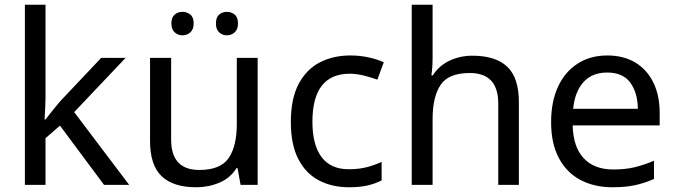

<svg xmlns="http://www.w3.org/2000/svg" viewBox="-20 -780 2854 810"><path d="M172 -363Q172 -347 170.5 -321Q169 -295 168 -276H172Q178 -284 190 -299Q202 -314 214.5 -329.5Q227 -345 236 -355L407 -536H510L293 -307L525 0H419L233 -250L172 -197V0H85V-760H172Z M1067 -536V0H995L982 -71H978Q952 -29 906 -9.5Q860 10 808 10Q711 10 662 -36.5Q613 -83 613 -185V-536H702V-191Q702 -63 821 -63Q910 -63 944.5 -113Q979 -163 979 -257V-536ZM703 -681Q703 -707 717 -718.5Q731 -730 750 -730Q769 -730 783 -718.5Q797 -707 797 -681Q797 -656 783 -643.5Q769 -631 750 -631Q731 -631 717 -643.5Q703 -656 703 -681ZM891 -681Q891 -707 904.5 -718.5Q918 -730 937 -730Q956 -730 970 -718.5Q984 -707 984 -681Q984 -656 970 -643.5Q956 -631 937 -631Q918 -631 904.5 -643.5Q891 -656 891 -681Z M1452 10Q1381 10 1325.5 -19Q1270 -48 1238.5 -109Q1207 -170 1207 -265Q1207 -364 1240 -426Q1273 -488 1329.5 -517Q1386 -546 1458 -546Q1499 -546 1537 -537.5Q1575 -529 1599 -517L1572 -444Q1548 -453 1516 -461Q1484 -469 1456 -469Q1298 -469 1298 -266Q1298 -169 1336.5 -117.5Q1375 -66 1451 -66Q1495 -66 1528.5 -75Q1562 -84 1590 -97V-19Q1563 -5 1530.5 2.5Q1498 10 1452 10Z M1805 -537Q1805 -497 1800 -462H1806Q1832 -503 1876.5 -524Q1921 -545 1973 -545Q2071 -545 2120 -498.5Q2169 -452 2169 -349V0H2082V-343Q2082 -472 1962 -472Q1872 -472 1838.5 -421.5Q1805 -371 1805 -277V0H1717V-760H1805Z M2542 -546Q2611 -546 2660.5 -516Q2710 -486 2736.5 -431.5Q2763 -377 2763 -304V-251H2396Q2398 -160 2442.5 -112.5Q2487 -65 2567 -65Q2618 -65 2657.5 -74.5Q2697 -84 2739 -102V-25Q2698 -7 2658 1.5Q2618 10 2563 10Q2487 10 2428.5 -21Q2370 -52 2337.5 -113.5Q2305 -175 2305 -264Q2305 -352 2334.5 -415Q2364 -478 2417.5 -512Q2471 -546 2542 -546ZM2541 -474Q2478 -474 2441.5 -433.5Q2405 -393 2398 -321H2671Q2670 -389 2639 -431.5Q2608 -474 2541 -474Z"/></svg>

Font: Noto Sans Takri
Style: Regular
Weight: 400
Designer: Monotype Design Team
Foundry: Monotype Imaging Inc.
Version: Version 2.003; ttfautohint (v1.8.4.7-5d5b)